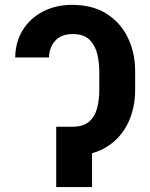

<svg xmlns="http://www.w3.org/2000/svg" viewBox="-20 -757 608 777"><path d="M227.5 -244.1H274.4Q317.4 -244.6 340.6 -264.6Q363.8 -284.7 372.8 -318.6Q381.8 -352.5 381.8 -393.1V-468.8Q381.8 -502 374 -536.9Q366.2 -571.8 343 -595.5Q319.8 -619.1 274.4 -619.1Q227.5 -619.1 203.4 -592Q179.2 -564.9 178.2 -524.4H41.5Q42.5 -587.9 72.3 -635.7Q102.1 -683.6 154.1 -710.4Q206.1 -737.3 271.5 -737.3Q355 -737.3 411.6 -701.2Q468.3 -665 497.6 -604.2Q526.9 -543.5 526.9 -468.8V-393.1Q526.9 -318.8 497.8 -258.5Q468.8 -198.2 411.9 -162.6Q355 -127 271.5 -127H227.5ZM352.5 -244.1V0H207.5V-244.1Z"/></svg>

Font: Inter Cardless
Style: Bold
Weight: 700
Designer: Rasmus Andersson
Foundry: rsms
Version: Version 4.001;git-9221beed3